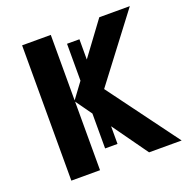

<svg xmlns="http://www.w3.org/2000/svg" viewBox="-127 -833 927 952"><g transform="rotate(-20 336.0 -357.0)"><path d="M367.2 -92.8H301.8V-276.9L241.2 -361.8V0H89.8V-713.9H241.2V-368.2L301.8 -450.2V-645H367.2V-538.1L497.1 -713.9H658.2L397.9 -371.1L671.9 0H500L367.2 -186Z"/></g></svg>

Font: Droid Sans Thai
Style: Bold
Weight: 700
Designer: Steve Matteson
Foundry: Ascender Corporation
Version: Version 1.00